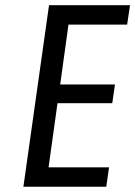

<svg xmlns="http://www.w3.org/2000/svg" viewBox="-20 -707 512 727"><path d="M68.6 0H382.4L392.9 -73.4H163.9L197.7 -316.3H405.1L415.3 -387.1H207.9L239.3 -613.9H461.4L472.3 -687.3H165.6Z"/></svg>

Font: Secuela ExtLt
Style: Italic
Weight: 200
Italic angle: -8°
Designer: Fernando Haro
Foundry: deFharo
Version: Version 1.704